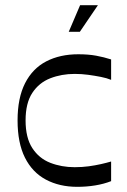

<svg xmlns="http://www.w3.org/2000/svg" viewBox="-20 -709 492 743"><path d="M279 14Q210 14 157.5 -14Q105 -42 76.5 -99Q48 -156 48 -243Q48 -330 77 -387Q106 -444 159 -471.5Q212 -499 283 -499Q322 -499 352 -493.5Q382 -488 410 -479V-400Q393 -407 370 -411.5Q347 -416 321.5 -419.5Q296 -423 269 -423Q218 -423 174.5 -406Q131 -389 105 -349.5Q79 -310 79 -243Q79 -176 105 -136Q131 -96 174.5 -79Q218 -62 269 -62Q298 -62 323.5 -65.5Q349 -69 371 -74Q393 -79 410 -84V-8Q382 3 348.5 8.5Q315 14 279 14ZM246 -586 290 -689H359L289 -586Z"/></svg>

Font: Ojuju Medium
Style: Regular
Weight: 500
Designer: Chisaokwu Joboson, Mirko Velimirovic
Foundry: Udi Foundry
Version: Version 1.000